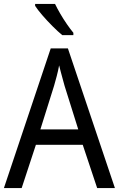

<svg xmlns="http://www.w3.org/2000/svg" viewBox="-20 -1057 610 984"><path d="M478 -93 404 -315H164L91 -93H0L240 -809H328L569 -93ZM311 -617Q308 -628 302.5 -648Q297 -668 291.5 -688.5Q286 -709 283 -722Q278 -694 270.5 -666Q263 -638 257 -617L187 -394H381ZM262 -1037Q273 -1014 289 -986.5Q305 -959 323 -933Q341 -907 356 -889V-877H299Q277 -895 249 -923Q221 -951 196.5 -979.5Q172 -1008 160 -1027V-1037Z"/></svg>

Font: Noto Sans Kannada UI SemiCondensed
Style: Regular
Weight: 400
Width: 4
Designer: Jelle Bosma - Monotype Design Team
Foundry: Monotype Imaging Inc.
Version: Version 2.005; ttfautohint (v1.8.4.7-5d5b)